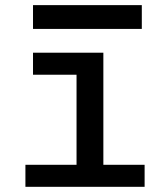

<svg xmlns="http://www.w3.org/2000/svg" viewBox="-20 -721 626 741"><path d="M275.4 0V-517.6H378.9V0ZM78.1 0V-85H285.2V0ZM369.1 0V-85H538.1V0ZM107.4 -432.6V-517.6H378.9V-432.6ZM107.4 -609.4V-701.2H527.3V-609.4Z"/></svg>

Font: Cascadia Code PL
Style: Regular
Weight: 400
Monospace: yes
Designer: Aaron Bell
Foundry: Saja Typeworks
Version: Version 2102.003